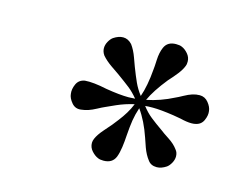

<svg xmlns="http://www.w3.org/2000/svg" viewBox="-65 -787 681 564"><g transform="rotate(15 275.5 -505.0)"><path d="M521 -486Q517 -485 510 -485Q496 -485 476 -490L453 -494Q413 -500 389 -500Q374 -500 366 -499Q379 -482 394 -470Q409 -458 432 -442Q438 -437 456.5 -425Q475 -413 485 -399Q492 -391 492 -379Q492 -369 486.5 -359Q481 -349 474 -344Q459 -334 445 -334Q427 -334 418 -347Q407 -361 399.5 -381.5Q392 -402 390 -409Q374 -456 351 -488Q344 -467 341 -448Q338 -429 336 -401Q335 -383 332.5 -365Q330 -347 325 -334Q316 -312 289 -312Q278 -312 272 -315Q262 -319 252.5 -329.5Q243 -340 243 -354Q243 -360 246 -367Q252 -381 267 -398Q282 -415 287 -421Q291 -426 301.5 -439.5Q312 -453 320.5 -467Q329 -481 335 -496Q308 -490 283 -479Q258 -468 252 -465Q245 -462 232 -455Q219 -448 208.5 -444.5Q198 -441 188 -440Q170 -437 158.5 -450.5Q147 -464 146 -477Q144 -491 151 -506.5Q158 -522 176 -525Q201 -527 243 -518Q285 -511 312 -511L332 -512Q318 -529 304 -540Q290 -551 265 -569Q259 -573 241 -585.5Q223 -598 212 -611Q205 -621 205 -632Q205 -642 210.5 -652Q216 -662 223 -667Q238 -677 252 -677Q267 -677 279 -664Q290 -649 297.5 -628Q305 -607 307 -602Q317 -576 325 -558.5Q333 -541 346 -524Q358 -558 362 -609Q363 -616 364 -638.5Q365 -661 372 -677Q381 -698 407 -698Q419 -698 425 -695Q435 -691 444 -680.5Q453 -670 453 -657Q453 -648 451 -644Q446 -631 435 -617Q424 -603 411 -589Q378 -548 364 -517Q405 -525 446 -546Q453 -549 466.5 -556.5Q480 -564 491 -567.5Q502 -571 513 -571Q529 -571 539.5 -558Q550 -545 551 -533Q553 -520 546 -504.5Q539 -489 521 -486Z"/></g></svg>

Font: Ibarra Real Nova SemiBold
Style: Italic
Weight: 600
Italic angle: -22°
Designer: Jose Maria Ribagorda & Octavio Pardo
Foundry: Octavio Pardo
Version: Version 1.014